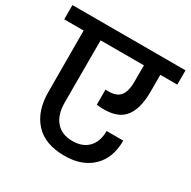

<svg xmlns="http://www.w3.org/2000/svg" viewBox="-185 -894 1021 1029"><g transform="rotate(30 326.0 -379.5)"><path d="M-23.9 -651.9V-740.2H675.8V-651.9H570.8V-546.9Q570.8 -431.2 521 -380.4Q471.2 -329.6 356 -342.8V-437Q415.5 -431.2 442.4 -458Q469.2 -484.9 469.2 -549.8V-651.9H201.2V-269Q201.2 -192.9 237.1 -150.9Q272.9 -108.9 339.8 -108.9Q402.3 -108.9 437.3 -145.5Q472.2 -182.1 472.2 -247.1H575.2Q575.2 -139.6 512.5 -79.3Q449.7 -19 341.8 -19Q220.7 -19 158.9 -87.2Q97.2 -155.3 97.2 -272L96.2 -651.9Z"/></g></svg>

Font: SVN-Poppins Medium
Style: Regular
Weight: 500
Designer: Ninad Kale (Devanagari), Jonny Pinhorn (Latin)
Foundry: Indian Type Foundry
Version: Version 3.002 2017